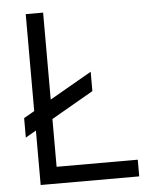

<svg xmlns="http://www.w3.org/2000/svg" viewBox="-52 -763 621 806"><g transform="rotate(-5 258.5 -360.0)"><path d="M42 -203.7V-285.8L337.3 -455.3V-373.7ZM86.7 0V-720H160V-70.3H502V0Z"/></g></svg>

Font: Manrope ExtraLight
Style: Regular
Weight: 200
Designer: Mikhail Sharanda
Foundry: Mikhail Sharanda
Version: Version 4.505